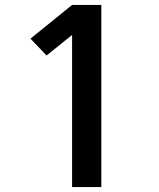

<svg xmlns="http://www.w3.org/2000/svg" viewBox="-20 -755 640 775"><path d="M271 0V-614L168 -531L103 -599L271 -735H389V0Z"/></svg>

Font: Zed Sans Extended
Style: Bold
Weight: 700
Width: 7
Designer: Belleve Invis
Foundry: Belleve Invis
Version: Version 1.0.0; ttfautohint (v1.8.4)